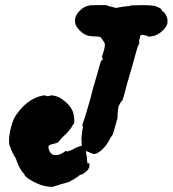

<svg xmlns="http://www.w3.org/2000/svg" viewBox="-20 -676 670 745"><path d="M397 -655Q397 -652 404 -652Q406 -652 406 -651Q407 -650 412 -650Q414 -650 414.5 -649.5Q415 -649 419 -648Q423 -647 427 -646Q431 -645 432 -645Q436 -646 438 -647Q439 -647 443.5 -647.5Q448 -648 450 -648.5Q452 -649 452 -649.5Q452 -650 458 -650Q464 -650 465 -651H467H465L474 -652Q487 -652 487 -655L528 -656H529H530H531H532H533H534H535Q577 -656 589 -650Q607 -642 607 -638Q607 -637 608.5 -635Q610 -633 611.5 -631.5Q613 -630 613.5 -630.5Q614 -631 616 -629Q625 -618 628 -608Q631 -600 630 -593Q630 -583 625 -574Q620 -565 611 -557Q603 -549 592 -543Q585 -539 578 -537Q563 -534 558 -534Q556 -534 554.5 -534Q553 -534 553 -535Q553 -536 551 -537Q549 -538 546.5 -538Q544 -538 543.5 -538.5Q543 -539 540.5 -539.5Q538 -540 535 -541Q530 -542 526 -539Q523 -536 523 -532Q523 -530 522 -526Q519 -520 520 -514L521 -509L519 -505Q513 -494 509 -477Q507 -469 505.5 -464.5Q504 -460 500.5 -446.5Q497 -433 495.5 -428Q494 -423 493 -419Q492 -415 490 -409Q487 -399 480 -375Q479 -369 475 -358Q470 -341 461 -305Q455 -284 453 -284Q451 -284 449 -280Q448 -278 446.5 -275.5Q445 -273 442 -267.5Q439 -262 439 -258Q437 -245 437 -242Q437 -239 436.5 -235.5Q436 -232 436 -228Q437 -222 435 -214Q430 -196 428 -190Q420 -157 415 -150Q415 -149 412 -146Q409 -143 408 -140Q407 -137 405 -134Q403 -131 401.5 -128Q400 -125 398 -122Q396 -119 394 -116Q387 -106 376 -95Q366 -86 357 -82Q353 -80 353 -79.5Q353 -79 349 -79Q345 -79 345 -78Q344 -78 342 -79Q337 -80 322 -87Q313 -91 313 -88Q313 -86 315 -78Q318 -67 318 -52Q319 -43 319.5 -42Q320 -41 325 -43Q328 -44 328 -44Q328 -44 326.5 -42Q325 -40 325.5 -39.5Q326 -39 327 -39L328 -38L327 -36Q327 -36 329 -37L328 -36Q327 -34 326.5 -32.5Q326 -31 327 -32V-30Q325 -28 326 -28V-27L325 -24L324 -23Q323 -22 323 -21Q323 -20 322 -19V-18Q321 -17 319 -15Q315 -10 306 -4L298 1Q298 1 296.5 1Q295 1 293.5 1.5Q292 2 291 3Q289 3 281 10Q270 18 266 20Q263 21 259.5 23Q256 25 254 27Q241 33 223 37Q217 38 210 41Q202 44 192 46Q189 47 188 48Q187 49 181 49Q154 49 124 36Q110 30 88 16Q86 15 81 10Q76 5 76 5Q77 3 71 -4Q66 -9 64.5 -12Q63 -15 61 -18Q56 -24 52 -34Q47 -44 43 -57Q41 -64 34 -73Q34 -73 32.5 -76Q31 -79 31 -79Q28 -84 26 -89Q24 -95 23 -95Q23 -95 22 -100Q20 -106 17 -111Q16 -112 15 -126Q15 -154 22 -179Q26 -197 34 -215Q42 -231 56 -248Q68 -263 83 -275Q116 -301 151 -306Q156 -306 157 -305Q160 -302 167 -303Q170 -303 173 -304.5Q176 -306 181 -306Q207 -304 229 -285Q247 -271 256 -256Q260 -248 263 -242Q267 -229 268 -215Q270 -198 265 -194Q263 -193 261.5 -189.5Q260 -186 258.5 -183.5Q257 -181 255 -178.5Q253 -176 250.5 -173Q248 -170 244.5 -165.5Q241 -161 237 -157Q229 -150 223 -144Q220 -140 216 -136Q207 -127 208 -127Q209 -123 188 -118Q169 -114 168 -108Q167 -99 174 -86Q179 -78 188 -75Q192 -74 197 -74Q202 -74 205 -75Q216 -77 230 -87L235 -91L237 -90Q238 -88 240.5 -88Q243 -88 245 -89.5Q247 -91 248 -91Q249 -89 253 -92Q254 -93 255 -93Q256 -93 257.5 -94Q259 -95 260 -95Q261 -95 262 -96Q263 -97 263.5 -97Q264 -97 264.5 -97.5Q265 -98 267.5 -99Q270 -100 270.5 -100.5Q271 -101 271.5 -101Q272 -101 272 -102H273Q273 -102 273.5 -102.5Q274 -103 275 -103Q276 -103 277 -104Q278 -105 278 -104Q278 -105 279 -104.5Q280 -104 281 -105L282 -106H283Q284 -107 284.5 -106.5Q285 -106 285.5 -106.5Q286 -107 287.5 -107.5Q289 -108 290 -109H291H293Q293 -110 294 -109.5Q295 -109 296 -110Q297 -111 297 -114.5Q297 -118 296.5 -118.5Q296 -119 296.5 -120Q297 -121 297 -122.5Q297 -124 296.5 -124Q296 -124 296.5 -127.5Q297 -131 296.5 -131Q296 -131 296 -133Q296 -135 296 -137.5Q296 -140 296 -143Q297 -146 297 -149Q297 -152 297.5 -154Q298 -156 298.5 -160.5Q299 -165 298.5 -165Q298 -165 299 -167Q300 -169 300 -173Q300 -177 301 -179.5Q302 -182 301.5 -184.5Q301 -187 300 -189Q299 -191 301 -196Q311 -224 317 -246Q320 -257 331 -294Q332 -300 336 -314Q340 -328 344 -343Q348 -357 350.5 -366Q353 -375 355 -381Q358 -392 366 -421Q369 -430 370.5 -434.5Q372 -439 372 -439.5Q372 -440 373 -441Q380 -442 378 -451Q377 -452 376 -452Q375 -452 375 -453Q375 -455 384 -483Q387 -496 387 -503Q387 -509 383 -514Q379 -520 374 -527Q373 -530 370 -532Q366 -534 348 -535Q334 -535 331 -536Q314 -537 298 -550Q278 -566 272 -584Q271 -589 271 -596Q271 -603 272 -607Q278 -626 298 -642Q311 -652 328 -655Q331 -656 352.5 -656Q374 -656 378 -656Q382 -656 389.5 -656Q397 -656 397 -655Z"/></svg>

Font: TT2020 Style B
Style: Italic
Weight: 400
Italic angle: -15°
Version: Version 0.2.000